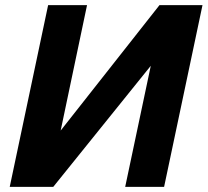

<svg xmlns="http://www.w3.org/2000/svg" viewBox="-20 -730 811 750"><path d="M18 0 168 -710H320L217 -220L603 -710H771L621 0H469L569 -473L188 0Z"/></svg>

Font: Geist
Style: Bold Italic
Weight: 700
Italic angle: -12°
Designer: Basement.studio, Andrés Briganti, Mateo Zaragoza
Foundry: Basement.studio, Vercel, Andrés Briganti, Guido Ferreyra, Mateo Zaragoza
Version: Version 1.500; ttfautohint (v1.8.4.7-5d5b)